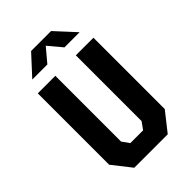

<svg xmlns="http://www.w3.org/2000/svg" viewBox="-270 -1050 1160 1160"><g transform="rotate(-45 310.0 -470.0)"><path d="M167 0H453L548 -120.5V-730H397.5V-168L364.5 -122H255.5L222.5 -168V-730H72.5V-120.5ZM108 -812.5H237L310 -899.5L383 -812.5H512.5L395.5 -939.5H225Z"/></g></svg>

Font: Monaspace Krypton
Style: Bold
Weight: 700
Designer: Riley Cran & the Lettermatic Team
Foundry: Lettermatic
Version: Version 1.200 (Monaspace Krypton)